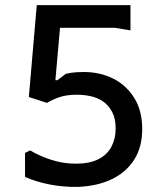

<svg xmlns="http://www.w3.org/2000/svg" viewBox="-20 -720 640 752"><path d="M285 12Q228 13 174.5 2.5Q121 -8 78 -27V-121L98 -131Q112 -122 138.5 -110Q165 -98 200.5 -88.5Q236 -79 278 -79Q331 -79 365.5 -96.5Q400 -114 416.5 -145.5Q433 -177 433 -217Q433 -255 419.5 -281Q406 -307 384.5 -322Q363 -337 336 -343Q309 -349 281 -349Q241 -349 213 -339.5Q185 -330 164 -317L93 -340L124 -700H491V-601L431 -611H215L197 -406H205L238 -431Q261 -436 278.5 -437Q296 -438 308 -438Q371 -438 422.5 -412.5Q474 -387 505.5 -337Q537 -287 537 -214Q537 -144 505.5 -94.5Q474 -45 417.5 -18Q361 9 285 12Z"/></svg>

Font: AR One Sans Medium
Style: Regular
Weight: 500
Designer: Niteesh Yadav
Foundry: Niteesh Yadav
Version: Version 1.001;gftools[0.9.33]